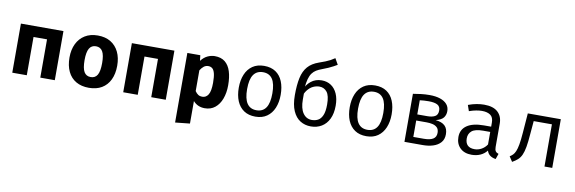

<svg xmlns="http://www.w3.org/2000/svg" viewBox="-62 -1287 6124 2045"><g transform="rotate(10 3000.0 -264.0)"><path d="M373 0V-414H227V0H70V-531H530V0Z M900 -548.5Q982 -548.5 1039.5 -513.5Q1097 -478.5 1127.5 -415.2Q1158 -352 1158 -267Q1158 -178.5 1127.2 -114.8Q1096.5 -51 1039 -17Q981.5 17 900 17Q819 17 761.2 -16.5Q703.5 -50 672.8 -113.5Q642 -177 642 -266Q642 -350.5 672.8 -414Q703.5 -477.5 761.2 -513Q819 -548.5 900 -548.5ZM900 -432Q851.5 -432 828.2 -392.2Q805 -352.5 805 -266Q805 -178 828.2 -138.5Q851.5 -99 900 -99Q948.5 -99 971.8 -138.5Q995 -178 995 -267Q995 -353 971.8 -392.5Q948.5 -432 900 -432Z M1573 0V-414H1427V0H1270V-531H1730V0Z M2164 -548.5Q2233.5 -548.5 2276 -514Q2318.5 -479.5 2338.2 -416.5Q2358 -353.5 2358 -267Q2358 -185 2334 -120.8Q2310 -56.5 2264.5 -19.8Q2219 17 2154 17Q2076.5 17 2028 -38.5V205L1870 221.5V-531H2010L2017 -471.5Q2049.5 -513 2088 -530.8Q2126.5 -548.5 2164 -548.5ZM2115 -432Q2087.5 -432 2066.5 -415.5Q2045.5 -399 2028 -370.5V-146.5Q2044.5 -122 2062.8 -110.5Q2081 -99 2106 -99Q2148 -99 2171.5 -137.2Q2195 -175.5 2195 -265Q2195 -331 2185.5 -367.2Q2176 -403.5 2158 -417.8Q2140 -432 2115 -432Z M2701 -537.5Q2775.5 -537.5 2825.8 -503.8Q2876 -470 2901.2 -408.5Q2926.5 -347 2926.5 -263.5Q2926.5 -183 2900.5 -121Q2874.5 -59 2824.2 -23.8Q2774 11.5 2700 11.5Q2626 11.5 2575.5 -22.5Q2525 -56.5 2499.2 -118.2Q2473.5 -180 2473.5 -262.5Q2473.5 -344 2499.5 -406Q2525.5 -468 2576.2 -502.8Q2627 -537.5 2701 -537.5ZM2701 -469Q2633 -469 2598.2 -418.8Q2563.5 -368.5 2563.5 -262.5Q2563.5 -158.5 2597.8 -108Q2632 -57.5 2700 -57.5Q2768 -57.5 2802.2 -108Q2836.5 -158.5 2836.5 -263.5Q2836.5 -368.5 2802.5 -418.8Q2768.5 -469 2701 -469Z M3432.5 -750 3469.5 -684.5Q3452 -674 3429.5 -661.8Q3407 -649.5 3377.8 -636.5Q3348.5 -623.5 3309.5 -609Q3277.5 -597.5 3252.8 -582.5Q3228 -567.5 3209.8 -543Q3191.5 -518.5 3180.2 -478.5Q3169 -438.5 3164 -377.5L3167.5 -373V-255.5Q3167.5 -160.5 3203 -109.2Q3238.5 -58 3299 -58Q3335.5 -58 3365.2 -73.8Q3395 -89.5 3413.2 -130.8Q3431.5 -172 3431.5 -248.5Q3431.5 -344.5 3400.2 -383.5Q3369 -422.5 3318.5 -422.5Q3284.5 -422.5 3251.5 -407.2Q3218.5 -392 3191.2 -357.8Q3164 -323.5 3146.5 -266L3145.5 -352.5Q3167.5 -414.5 3215.8 -453.2Q3264 -492 3332 -492Q3389.5 -492 3432.5 -463.2Q3475.5 -434.5 3499.5 -380.8Q3523.5 -327 3523.5 -251.5Q3523.5 -167 3495 -108.2Q3466.5 -49.5 3415.8 -19Q3365 11.5 3299 11.5Q3235.5 11.5 3185 -19.8Q3134.5 -51 3105 -117.5Q3075.5 -184 3075.5 -288.5Q3075.5 -398.5 3091.8 -474.2Q3108 -550 3150 -598.5Q3192 -647 3268.5 -673.5Q3307 -687 3334.8 -698Q3362.5 -709 3385.5 -721.2Q3408.5 -733.5 3432.5 -750Z M3901 -537.5Q3975.5 -537.5 4025.8 -503.8Q4076 -470 4101.2 -408.5Q4126.5 -347 4126.5 -263.5Q4126.5 -183 4100.5 -121Q4074.5 -59 4024.2 -23.8Q3974 11.5 3900 11.5Q3826 11.5 3775.5 -22.5Q3725 -56.5 3699.2 -118.2Q3673.5 -180 3673.5 -262.5Q3673.5 -344 3699.5 -406Q3725.5 -468 3776.2 -502.8Q3827 -537.5 3901 -537.5ZM3901 -469Q3833 -469 3798.2 -418.8Q3763.5 -368.5 3763.5 -262.5Q3763.5 -158.5 3797.8 -108Q3832 -57.5 3900 -57.5Q3968 -57.5 4002.2 -108Q4036.5 -158.5 4036.5 -263.5Q4036.5 -368.5 4002.5 -418.8Q3968.5 -469 3901 -469Z M4490.5 -537.5Q4556 -537.5 4604 -521.5Q4652 -505.5 4678.2 -475.2Q4704.5 -445 4704.5 -400.5Q4704.5 -359.5 4682 -330.2Q4659.5 -301 4598.5 -285.5Q4666.5 -279 4699.5 -247.2Q4732.5 -215.5 4732.5 -155.5Q4732.5 -100.5 4702 -66.2Q4671.5 -32 4621.2 -16Q4571 0 4510.5 0H4311.5V-519.5Q4353 -527 4397.8 -532.2Q4442.5 -537.5 4490.5 -537.5ZM4491.5 -470.5Q4461.5 -470.5 4440.5 -469Q4419.5 -467.5 4395.5 -464.5V-68H4508.5Q4575.5 -68 4609 -89Q4642.5 -110 4642.5 -155Q4642.5 -193.5 4622.5 -212.8Q4602.5 -232 4572 -238.8Q4541.5 -245.5 4509.5 -245.5H4379.5V-311.5H4504Q4556 -311.5 4587 -328.8Q4618 -346 4618 -392.5Q4618 -435.5 4586.5 -453Q4555 -470.5 4491.5 -470.5Z M5277.5 -115Q5277.5 -83.5 5288 -69Q5298.5 -54.5 5320.5 -47.5L5300 11.5Q5266 7 5240.5 -10.2Q5215 -27.5 5203.5 -62.5Q5175 -26 5132.5 -7.2Q5090 11.5 5038.5 11.5Q4959.5 11.5 4914 -33Q4868.5 -77.5 4868.5 -151Q4868.5 -232.5 4932 -276Q4995.5 -319.5 5115.5 -319.5H5193V-363.5Q5193 -420.5 5159.8 -444.2Q5126.5 -468 5067.5 -468Q5041.5 -468 5006.5 -461.8Q4971.5 -455.5 4930.5 -441L4908.5 -504.5Q4957 -522.5 4999.5 -530Q5042 -537.5 5080.5 -537.5Q5179 -537.5 5228.2 -491.8Q5277.5 -446 5277.5 -367.5ZM5060 -52.5Q5099 -52.5 5134.5 -72.2Q5170 -92 5193 -127V-262.5H5117Q5030 -262.5 4994.2 -232.5Q4958.5 -202.5 4958.5 -152Q4958.5 -103 4983.8 -77.8Q5009 -52.5 5060 -52.5Z M5910 -526.5V0H5826V-456.5H5629L5617 -317.5Q5610.5 -229.5 5600.8 -174.2Q5591 -119 5575.5 -85Q5560 -51 5536.2 -29.8Q5512.5 -8.5 5477.5 11L5442 -43Q5460.5 -54.5 5475 -68.8Q5489.5 -83 5501.2 -110Q5513 -137 5521.8 -185.5Q5530.5 -234 5536.5 -313.5L5553 -526.5Z"/></g></svg>

Font: Fast_Mono
Style: Regular
Weight: 400
Monospace: yes
Designer: Carrois Corporate, Edenspiekermann AG, Nikita Prokopov
Foundry: Carrois Corporate, Edenspiekermann AG, Nikita Prokopov
Version: Version 5.002